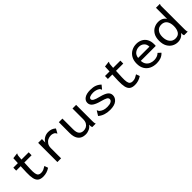

<svg xmlns="http://www.w3.org/2000/svg" viewBox="296 -1957 3258 3258"><g transform="rotate(-45 1925.0 -328.0)"><path d="M327 8Q264 8 229.5 -18Q195 -44 182.5 -100Q170 -156 173 -246L179 -390H72L73 -460H182L187 -574L278 -585L288 -586L289 -578Q284 -572 280 -564.5Q276 -557 275 -540L268 -460H442L441 -390H267L260 -243Q257 -171 264.5 -132Q272 -93 291.5 -78Q311 -63 344 -63Q380 -63 408.5 -76Q437 -89 466 -108L489 -42Q414 8 327 8Z M669 -460H760L758 -377Q780 -422 824.5 -446.5Q869 -471 919 -471Q1001 -471 1055 -419L1017 -350L1013 -341L1006 -345Q1003 -353 999 -360Q995 -367 983 -377Q949 -398 910 -398Q873 -398 838.5 -381.5Q804 -365 781 -331Q758 -297 758 -242V1H669Z M1340 11Q1255 11 1209.5 -42.5Q1164 -96 1164 -201L1165 -460H1251V-202Q1251 -126 1280 -92.5Q1309 -59 1361 -59Q1396 -59 1426 -74.5Q1456 -90 1474.5 -122.5Q1493 -155 1493 -205V-460H1580V-72Q1580 -53 1581.5 -35.5Q1583 -18 1591 0H1508Q1500 -16 1498.5 -33Q1497 -50 1497 -67Q1474 -29 1430.5 -9Q1387 11 1340 11Z M1929 10Q1795 10 1710 -63L1756 -138L1762 -147L1768 -142Q1770 -134 1773 -126.5Q1776 -119 1788 -107Q1813 -86 1846.5 -73Q1880 -60 1931 -60Q1989 -60 2021.5 -77.5Q2054 -95 2054 -125Q2054 -153 2025 -169.5Q1996 -186 1926 -205Q1838 -227 1788 -260.5Q1738 -294 1738 -349Q1738 -402 1786.5 -436.5Q1835 -471 1927 -471Q1997 -471 2044 -453Q2091 -435 2129 -398L2081 -340L2074 -332L2068 -337Q2068 -345 2064 -352Q2060 -359 2048 -370Q2024 -386 1992.5 -395Q1961 -404 1930 -404Q1884 -404 1853 -391Q1822 -378 1822 -352Q1822 -329 1852.5 -311Q1883 -293 1964 -273Q2058 -249 2098 -217Q2138 -185 2138 -134Q2138 -74 2086 -32Q2034 10 1929 10Z M2527 8Q2464 8 2429.5 -18Q2395 -44 2382.5 -100Q2370 -156 2373 -246L2379 -390H2272L2273 -460H2382L2387 -574L2478 -585L2488 -586L2489 -578Q2484 -572 2480 -564.5Q2476 -557 2475 -540L2468 -460H2642L2641 -390H2467L2460 -243Q2457 -171 2464.5 -132Q2472 -93 2491.5 -78Q2511 -63 2544 -63Q2580 -63 2608.5 -76Q2637 -89 2666 -108L2689 -42Q2614 8 2527 8Z M3049 10Q2975 10 2919 -17.5Q2863 -45 2831.5 -98Q2800 -151 2800 -228Q2800 -305 2831.5 -359.5Q2863 -414 2916.5 -442.5Q2970 -471 3035 -471Q3093 -471 3141 -446.5Q3189 -422 3217 -373Q3245 -324 3245 -250Q3245 -241 3244.5 -231Q3244 -221 3243 -212H2884Q2887 -158 2911 -124.5Q2935 -91 2972.5 -75Q3010 -59 3052 -59Q3090 -59 3123 -70.5Q3156 -82 3181 -107L3230 -62Q3197 -25 3151.5 -7.5Q3106 10 3049 10ZM2887 -279H3158Q3158 -337 3121.5 -370.5Q3085 -404 3030 -404Q2979 -404 2937.5 -374Q2896 -344 2887 -279Z M3555 10Q3502 10 3453.5 -16.5Q3405 -43 3374.5 -97Q3344 -151 3344 -233Q3344 -316 3375.5 -369Q3407 -422 3456 -447Q3505 -472 3559 -472Q3610 -472 3647 -452.5Q3684 -433 3703 -399V-667H3796V-659Q3790 -653 3788.5 -646Q3787 -639 3787 -622L3788 -68Q3788 -51 3789.5 -34Q3791 -17 3798 0H3711Q3703 -17 3702 -32Q3701 -47 3701 -65Q3679 -30 3641.5 -10Q3604 10 3555 10ZM3570 -63Q3638 -63 3668.5 -109.5Q3699 -156 3699 -232Q3699 -310 3665.5 -356Q3632 -402 3564 -402Q3501 -402 3465.5 -359Q3430 -316 3430 -241Q3430 -159 3468 -111Q3506 -63 3570 -63Z"/></g></svg>

Font: Inconsolata SemiExpanded Medium
Style: Regular
Weight: 500
Width: 6
Monospace: yes
Designer: Raph Levien, Cyreal, Brenton Simpson
Foundry: Raph Levien, Cyreal, Google
Version: Version 3.001; ttfautohint (v1.8.2.53-6de2)